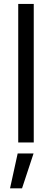

<svg xmlns="http://www.w3.org/2000/svg" viewBox="-20 -748 272 1008"><path d="M157.2 -727.5V0H75.7V-727.5ZM32.7 240.7 72.8 57.6H156.2L95.7 240.7Z"/></svg>

Font: V-Inter
Style: Regular-375
Weight: 375
Designer: Rasmus Andersson
Foundry: rsms
Version: Version 4.000;git-4146feb